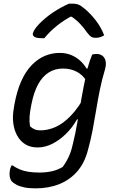

<svg xmlns="http://www.w3.org/2000/svg" viewBox="-20 -834 640 1056"><path d="M308 -543Q343 -543 371 -531.5Q399 -520 420.5 -500.5Q442 -481 456 -457H481L462 -380Q438 -420 404 -438.5Q370 -457 326 -457Q282 -457 247.5 -435Q213 -413 189.5 -370Q166 -327 153 -261L150 -246Q144 -215 142.5 -190Q141 -165 145 -140Q156 -129 169.5 -123Q183 -117 202 -117Q243 -117 284.5 -135Q326 -153 369 -197Q412 -241 455 -320L431 -175L404 -178Q378 -132 342 -97Q306 -62 266.5 -42.5Q227 -23 187 -23Q147 -23 119 -40.5Q91 -58 74.5 -88Q58 -118 53 -156.5Q48 -195 56 -238L59 -258Q73 -335 97.5 -389Q122 -443 155.5 -477Q189 -511 227.5 -527Q266 -543 308 -543ZM487 -534Q493 -536 499 -536.5Q505 -537 512 -537Q530 -537 543 -527.5Q556 -518 560.5 -499.5Q565 -481 558 -454Q541 -398 529.5 -341.5Q518 -285 509 -229.5Q500 -174 489.5 -119Q479 -64 464 -10Q446 61 405.5 108Q365 155 306.5 178.5Q248 202 175 202Q139 202 113 196.5Q87 191 70.5 182Q54 173 44 163Q36 152 33.5 137.5Q31 123 34 105Q35 97 37.5 90Q40 83 43 76H49Q68 89 89.5 98Q111 107 137.5 111Q164 115 198 115Q233 115 265 108Q297 101 325 84Q338 66 348 48Q358 30 366 9Q374 -12 380 -39Q395 -99 405.5 -161.5Q416 -224 427.5 -289.5Q439 -355 454 -425Q458 -445 463 -463.5Q468 -482 474 -499.5Q480 -517 487 -534ZM360 -814Q365 -814 369 -814Q373 -814 380 -814Q396 -814 409.5 -809.5Q423 -805 447 -785Q461 -773 476 -757.5Q491 -742 505.5 -723.5Q520 -705 532 -684Q544 -663 553 -640Q542 -633 531 -629.5Q520 -626 507 -626Q490 -626 481 -632Q472 -638 459 -655Q442 -680 418 -705.5Q394 -731 350 -758L405 -742H339L396 -757Q334 -726 292 -691.5Q250 -657 224 -624H208Q190 -624 179.5 -627Q169 -630 164.5 -635.5Q160 -641 160 -648Q162 -658 170 -671Q178 -684 196 -703Q213 -720 232 -736Q251 -752 273 -766.5Q295 -781 317 -793Q339 -805 360 -814Z"/></svg>

Font: Rec Mono Duotone
Style: Italic
Weight: 400
Italic angle: -10°
Monospace: yes
Version: Version 1.085; ttfautohint (v1.8.4.7-5d5b)